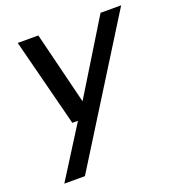

<svg xmlns="http://www.w3.org/2000/svg" viewBox="-130 -602 856 928"><g transform="rotate(-20 298.0 -138.0)"><path d="M43 220 209 -43H180L64 -496H170L262 -124L490 -496H596L149 220Z"/></g></svg>

Font: DM Sans 24pt Medium
Style: Italic
Weight: 500
Italic angle: -10°
Designer: Colophon Foundry, Jonny Pinhorn
Foundry: Colophon Foundry
Version: Version 4.004;gftools[0.9.30]